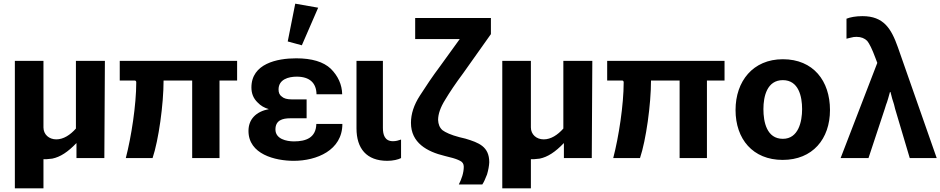

<svg xmlns="http://www.w3.org/2000/svg" viewBox="-20 -862 5128 1047"><path d="M287 -102C247 -102 217 -129 217 -167V-530H61V165H217V6C227 7 240 6 265 3C309 -6 350 -33 397 -82V0H549L552 -530H394V-161C363 -126 326 -102 287 -102Z M1273 -530H633V-423H714C720 -423 723 -419 723 -413C723 -290 696 -115 666 0H812C845 -98 872 -293 872 -423H1028V0H1177V-423H1273Z M1582 15C1706 15 1847 -42 1847 -186H1705C1703 -111 1649 -91 1583 -91C1542 -91 1482 -104 1482 -156C1482 -206 1520 -217 1563 -217H1652V-320H1571C1546 -320 1528 -325 1517 -335C1504 -344 1499 -357 1499 -374C1499 -429 1553 -444 1598 -444C1668 -444 1705 -410 1706 -348H1846C1845 -401 1823 -448 1784 -487C1744 -525 1681 -544 1595 -544C1491 -544 1351 -515 1351 -385C1351 -352 1362 -325 1385 -303C1401 -286 1421 -274 1446 -267C1375 -253 1335 -211 1335 -148C1335 -21 1480 15 1582 15ZM1626 -615 1715 -820 1590 -842 1549 -636Z M2092 15C2123 15 2152 8 2167 0V-101C2153 -96 2139 -92 2123 -92C2078 -92 2068 -127 2068 -165V-530H1924V-162C1924 -52 1979 15 2092 15Z M2482 144H2610C2619 131 2627 112 2636 89C2643 65 2647 43 2648 23C2648 -63 2591 -84 2518 -106L2485 -114C2439 -126 2409 -140 2393 -152C2377 -166 2370 -185 2369 -208C2369 -240 2382 -277 2407 -317C2432 -359 2465 -408 2506 -463L2657 -676V-764H2244V-649H2487L2380 -501C2338 -445 2302 -391 2270 -341C2237 -290 2221 -241 2221 -192C2221 -83 2309 -35 2404 -12L2431 -5C2457 1 2476 8 2489 15C2502 21 2509 32 2509 47C2509 81 2497 114 2482 144Z M2945 -102C2905 -102 2875 -129 2875 -167V-530H2719V165H2875V6C2885 7 2898 6 2923 3C2967 -6 3008 -33 3055 -82V0H3207L3210 -530H3052V-161C3021 -126 2984 -102 2945 -102Z M3931 -530H3291V-423H3372C3378 -423 3381 -419 3381 -413C3381 -290 3354 -115 3324 0H3470C3503 -98 3530 -293 3530 -423H3686V0H3835V-423H3931Z M4248 10C4411 10 4506 -104 4506 -262C4506 -421 4415 -539 4249 -539C4086 -539 3991 -419 3991 -262C3991 -104 4085 10 4248 10ZM4249 -105C4161 -105 4143 -197 4143 -267C4143 -337 4163 -425 4249 -425C4335 -425 4354 -336 4354 -267C4354 -199 4334 -105 4249 -105Z M4564 0H4716L4805 -269C4810 -286 4814 -298 4817 -305C4820 -313 4825 -331 4833 -360H4836C4844 -329 4848 -312 4851 -306C4853 -300 4857 -288 4861 -269L4941 0H5088L4876 -605C4840 -706 4799 -774 4683 -774C4646 -774 4616 -768 4596 -760V-651C4602 -652 4611 -655 4621 -657C4630 -660 4641 -661 4651 -661C4676 -661 4695 -653 4709 -639C4721 -624 4736 -594 4753 -548L4764 -519Z"/></svg>

Font: Cheyenne Sans
Style: Bold
Weight: 700
Designer: The Public Sans project authors (U.S. Web Design System), Libre Franklin designed by Pablo Impallari and Rodrigo Fuenzal
Foundry: The Cheyenne Sans Project Authors
Version: Version 2.007